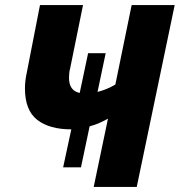

<svg xmlns="http://www.w3.org/2000/svg" viewBox="-20 -734 706 754"><path d="M348 0 404 -268Q388 -259 370 -251Q352 -243 332 -238L298 -77H228L260 -226Q174 -226 126 -263.5Q78 -301 78 -387Q78 -416 85 -448L137 -714H306L256 -468Q253 -457 252 -447Q251 -437 251 -428Q251 -378 293 -369L326 -525H395L363 -373Q399 -382 433 -402L497 -714H666L517 0Z"/></svg>

Font: Noto Sans Disp ExtBd
Style: Italic
Weight: 800
Italic angle: -12°
Designer: Monotype Design Team
Foundry: Monotype Imaging Inc.
Version: Version 2.000;GOOG;noto-source:20170915:90ef993387c0